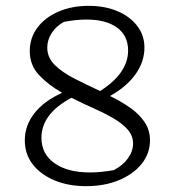

<svg xmlns="http://www.w3.org/2000/svg" viewBox="-20 -629 597 658"><path d="M275 9Q214 9 166.5 -11Q119 -31 92 -66Q65 -101 65 -148Q65 -199 98 -241Q131 -283 193 -311Q147 -337 114.5 -371Q82 -405 82 -454Q82 -499 108 -534Q134 -569 180 -589Q226 -609 284 -609Q339 -609 382 -591Q425 -573 450 -540.5Q475 -508 475 -466Q475 -417 444 -374Q413 -331 357 -300Q394 -282 425 -260.5Q456 -239 475 -211.5Q494 -184 494 -148Q494 -103 465.5 -67.5Q437 -32 387.5 -11.5Q338 9 275 9ZM142 -466Q142 -431 168.5 -405.5Q195 -380 236.5 -359Q278 -338 323 -317Q419 -378 419 -456Q419 -507 381 -534.5Q343 -562 277 -562Q241 -562 199 -554Q172 -539 157 -515.5Q142 -492 142 -466ZM122 -157Q122 -101 167 -69.5Q212 -38 288 -38Q326 -38 370 -46Q401 -62 418.5 -86.5Q436 -111 436 -137Q436 -164 417.5 -185Q399 -206 368 -224Q337 -242 299.5 -258.5Q262 -275 225 -294Q122 -239 122 -157Z"/></svg>

Font: Piazzolla Light
Style: Regular
Weight: 300
Designer: Juan Pablo del Peral
Foundry: Huerta Tipografica
Version: Version 1.330